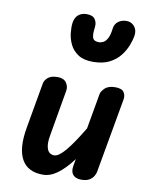

<svg xmlns="http://www.w3.org/2000/svg" viewBox="-93 -915 771 991"><g transform="rotate(10 292.5 -420.0)"><path d="M201 9Q121 9 89.5 -48Q58 -105 77 -214L119.5 -456Q122 -470.5 138.2 -485.5Q154.5 -500.5 190 -500.5Q221.5 -500.5 235.2 -480.8Q249 -461 245 -439L203 -196.5Q194.5 -151 204.5 -125.2Q214.5 -99.5 241.5 -99.5Q265 -99.5 300.5 -142Q336 -184.5 384.5 -266L417.5 -452.5Q420 -466.5 437.8 -483.5Q455.5 -500.5 492 -500.5Q525.5 -500.5 536.8 -484Q548 -467.5 544 -445L474.5 -54.5Q473.5 -46 466.2 -32.8Q459 -19.5 443.5 -9.8Q428 0 401 0Q371 0 357.2 -16Q343.5 -32 348 -61L355 -100Q314.5 -46 276.8 -18.5Q239 9 201 9ZM353.5 -609.5Q305.5 -609.5 276.5 -628.5Q247.5 -647.5 233.5 -676.5Q219.5 -705.5 216.2 -736Q213 -766.5 216 -790Q221 -820 238.5 -833.2Q256 -846.5 280.5 -846.5Q313 -846.5 324.5 -829.2Q336 -812 334 -792Q329.5 -757.5 332.2 -741Q335 -724.5 344 -719.5Q353 -714.5 366 -714.5Q378.5 -714.5 390.5 -720.8Q402.5 -727 412 -745Q421.5 -763 425.5 -797.5Q429 -822 447.2 -834.8Q465.5 -847.5 489.5 -847.5Q515 -847.5 531 -828.2Q547 -809 542.5 -778.5Q539 -757 528 -728.2Q517 -699.5 495.8 -672.2Q474.5 -645 439.8 -627.2Q405 -609.5 353.5 -609.5Z"/></g></svg>

Font: Edu AU VIC WA NT Pre SemiBold
Style: Regular
Weight: 600
Designer: Tina and Corey Anderson, Eben Sorkin, Mirko Velimirovic
Foundry: Google for Education
Version: Version 1.001